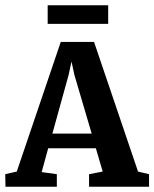

<svg xmlns="http://www.w3.org/2000/svg" viewBox="-35 -713 589 733"><path d="M147 -622V-693H378V-622ZM-14 0 -15 -48 29 -58 197 -553H324L492 -58L534 -48V0H305V-48L357 -58L331 -147H149L124 -56L182 -48V0ZM227 -427 165 -203H315L249 -427L238 -478Z"/></svg>

Font: Aikya
Style: Bold
Weight: 700
Designer: Neelakash Kshetrimayum (Latin subset based on Merriweather by Eben Sorkin)
Foundry: Brand New Type
Version: Version 1.00 b005